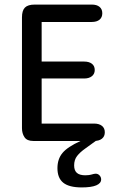

<svg xmlns="http://www.w3.org/2000/svg" viewBox="-20 -616 501 839"><path d="M162 -520H381Q403 -520 415 -530Q427 -540 427 -558Q427 -576 415 -586Q403 -596 381 -596H132Q102 -596 89 -583Q76 -570 76 -540V-56Q76 -33 87 -16.5Q98 0 125 0H391Q413 0 425.5 -10Q438 -20 438 -38Q438 -56 425.5 -66Q413 -76 391 -76H162V-273H348Q369 -273 381.5 -283Q394 -293 394 -310Q394 -328 381.5 -337.5Q369 -347 348 -347H162ZM401 -2 332 0Q275 26 253 52.5Q231 79 231 119Q231 162 256.5 182.5Q282 203 337 203Q379 203 400.5 194Q422 185 422 168Q422 158 415 150.5Q408 143 398 143Q396 143 394 143.5Q392 144 390 144Q376 148 368.5 149Q361 150 353 150Q328 150 316 139.5Q304 129 304 107Q304 82 317 65.5Q330 49 352 33.5Q374 18 401 -2Z"/></svg>

Font: Beiruti Medium
Style: Regular
Weight: 500
Designer: Arlette Boutros
Foundry: Boutros
Version: Version 1.41